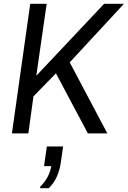

<svg xmlns="http://www.w3.org/2000/svg" viewBox="-20 -706 676 1016"><path d="M43 0 140 -686H227L172 -305L531 -686H636L349 -376L548 0H445L276 -318L157 -196L130 0ZM192 290 193 282Q217 258 232 230Q247 202 251 173H213L228 69H314L301 159Q296 193 281 228Q266 263 238 290Z"/></svg>

Font: Chivo Mono Medium Light
Style: Italic
Weight: 300
Italic angle: -8.05°
Monospace: yes
Version: Version 1.008